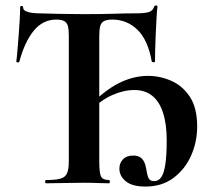

<svg xmlns="http://www.w3.org/2000/svg" viewBox="-20 -674 798 706"><path d="M149 0Q146 0 146 -6Q146 -12 149 -12Q184 -12 202 -17Q220 -22 226.5 -37Q233 -52 233 -81V-544Q233 -566 229.5 -578.5Q226 -591 216 -596.5Q206 -602 187 -602Q138 -602 104.5 -561.5Q71 -521 51 -447Q50 -444 45 -444.5Q40 -445 40 -448Q42 -462 44 -487.5Q46 -513 48.5 -543Q51 -573 52.5 -601Q54 -629 54 -647Q54 -652 59.5 -652Q65 -652 65 -647Q65 -637 75.5 -632.5Q86 -628 99.5 -626.5Q113 -625 122 -625Q157 -624 199.5 -623Q242 -622 288 -622Q358 -622 400 -623.5Q442 -625 481 -625Q512 -625 527 -629.5Q542 -634 547 -650Q549 -654 554 -654Q559 -654 559 -650Q557 -634 555.5 -605.5Q554 -577 552.5 -545.5Q551 -514 550.5 -487.5Q550 -461 550 -448Q550 -445 544.5 -445Q539 -445 538 -448Q524 -527 485.5 -564.5Q447 -602 393 -602Q373 -602 362.5 -596.5Q352 -591 348.5 -578Q345 -565 345 -542V-81Q345 -38 351.5 -25Q358 -12 381 -12Q384 -12 384 -6Q384 0 381 0Q362 0 339 -1Q316 -2 288 -2Q248 -2 213 -1Q178 0 149 0ZM515 12Q466 12 442.5 -7.5Q419 -27 419 -54Q419 -74 432 -88Q445 -102 470 -102Q491 -102 502 -90.5Q513 -79 517 -56Q521 -31 526 -19.5Q531 -8 547 -8Q563 -8 573 -22.5Q583 -37 588 -70Q593 -103 593 -158Q593 -218 579.5 -259.5Q566 -301 539.5 -322Q513 -343 474 -343Q435 -343 393 -324.5Q351 -306 310 -265L298 -274Q360 -339 414.5 -367Q469 -395 524 -395Q569 -395 610.5 -376.5Q652 -358 678.5 -317.5Q705 -277 705 -209Q705 -152 682.5 -101.5Q660 -51 617.5 -19.5Q575 12 515 12Z"/></svg>

Font: Cormorant Infant Light
Style: Regular
Weight: 300
Designer: Christian Thalmann (Catharsis Fonts)
Foundry: Catharsis Fonts
Version: Version 4.001